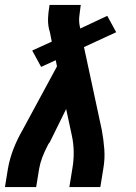

<svg xmlns="http://www.w3.org/2000/svg" viewBox="-28 -755 548 775"><path d="M-8 0 4 -74Q11 -114 26 -153Q41 -192 63 -230L202 -487L197 -512L138 -485L102 -551L181 -587L173 -627Q172 -630 171.5 -632Q171 -634 170 -636V-637Q165 -659 166 -682Q167 -705 171 -728L172 -735H298L297 -728Q294 -708 292 -688Q290 -668 294 -649L296 -640L405 -691L441 -625L311 -565L383 -230Q390 -192 393 -153Q396 -114 389 -74L377 0H252L264 -74Q270 -108 269.5 -142Q269 -176 262 -208L239 -315L173 -181Q170 -178 168 -174.5Q166 -171 164 -167Q152 -144 143 -120.5Q134 -97 130 -74L118 0Z"/></svg>

Font: Iosevka Curly Extrabold
Style: Italic
Weight: 800
Italic angle: -9°
Monospace: yes
Designer: Belleve Invis
Foundry: Belleve Invis
Version: Version 22.1.2; ttfautohint (v1.8.4)